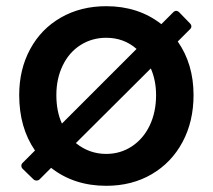

<svg xmlns="http://www.w3.org/2000/svg" viewBox="-20 -589 687 620"><path d="M554 -455Q605 -382 605 -282Q605 -197 569.5 -130.5Q534 -64 470 -26.5Q406 11 323 11Q219 11 145 -47L108 -10Q104 -6 98 -6Q92 -6 88 -10L53 -44Q49 -48 49 -54Q49 -59 53 -63L93 -103Q42 -177 42 -282Q42 -365 77.5 -430.5Q113 -496 177 -532.5Q241 -569 323 -569Q427 -569 501 -511L539 -549Q544 -554 549 -554Q554 -554 559 -549L593 -514Q598 -509 598 -504Q598 -499 594 -495ZM180 -190 421 -431Q380 -467 323 -467Q277 -467 240 -443.5Q203 -420 182.5 -377.5Q162 -335 162 -282Q162 -229 180 -190ZM484 -282Q484 -329 467 -368L225 -127Q268 -92 323 -92Q369 -92 406 -116.5Q443 -141 463.5 -184Q484 -227 484 -282Z"/></svg>

Font: Open Sauce Two SemiBold
Style: Regular
Weight: 600
Designer: Alfredo Marco Pradil
Foundry: Creative Sauce Fz LLC
Version: Version 1.477